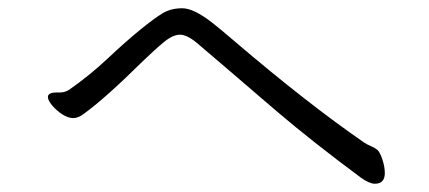

<svg xmlns="http://www.w3.org/2000/svg" viewBox="-20 -552 1040 465"><path d="M96 -317Q96 -328 117 -328H124Q138 -328 148 -335Q198 -370 241 -410.5Q284 -451 319 -479.5Q354 -508 374 -520Q394 -532 421.5 -532Q449 -532 494 -497Q512 -483 547 -453Q725 -301 863 -206Q871 -201 879.5 -197.5Q888 -194 894 -189Q900 -184 906 -166Q912 -148 912 -133Q912 -107 888 -107Q875 -107 855 -121Q735 -210 649 -283.5Q563 -357 522.5 -392Q482 -427 457.5 -447.5Q433 -468 416 -468Q399 -468 377.5 -450.5Q356 -433 324 -402Q236 -315 184 -277Q170 -266 157.5 -266Q145 -266 131 -275Q117 -284 106.5 -296.5Q96 -309 96 -317Z"/></svg>

Font: LXGW WenKai Lite
Style: Regular
Weight: 400
Designer: LXGW / Fontworks Inc.
Foundry: LXGW / Fontworks Inc.
Version: Version 1.511; March 25, 2025